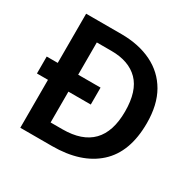

<svg xmlns="http://www.w3.org/2000/svg" viewBox="-157 -877 1049 1041"><g transform="rotate(30 368.0 -357.0)"><path d="M315 -714Q425 -714 506.5 -674Q588 -634 632.5 -556.5Q677 -479 677 -364Q677 -183 576 -91.5Q475 0 293 0H95V-300H26V-406H95V-714ZM315 -608H223V-406H363V-300H223V-107H297Q543 -107 543 -360Q543 -488 483.5 -548Q424 -608 315 -608Z"/></g></svg>

Font: Noto Sans Malayalam SemiBold
Style: Regular
Weight: 600
Designer: Jelle Bosma - Monotype Design Team
Foundry: Monotype Imaging Inc.
Version: Version 2.104; ttfautohint (v1.8.4.7-5d5b)